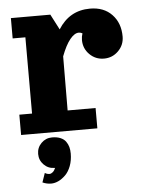

<svg xmlns="http://www.w3.org/2000/svg" viewBox="-49 -499 558 735"><g transform="rotate(-5 229.5 -132.0)"><path d="M19.5 -449.2H171.1L201.9 -389.9Q245.1 -459 324.2 -459Q377.2 -459 408.3 -426.4Q439.5 -393.8 439.5 -341.8Q439.5 -309.3 416.6 -286.5Q393.8 -263.7 361.3 -263.7Q328.9 -263.7 306 -286.5Q283.2 -309.3 283.2 -341.8Q283.2 -355 287.4 -367.2Q280.8 -371.1 273.4 -371.1Q257.1 -371.1 239.6 -349.7Q222.2 -328.4 206.1 -285.9L205.1 -78.1H312.5V0H19.5V-78.1H68.4V-371.1H19.5ZM138.2 136.7Q137.5 136.7 136.7 136.7Q112.3 136.7 95.2 119.6Q78.1 102.5 78.1 78.1Q78.1 53.7 95.2 36.6Q112.3 19.5 136.7 19.5Q155.3 19.5 168.7 25.1Q182.1 30.8 189.2 40.6Q196.3 50.5 199.5 61.9Q202.6 73.2 202.6 87.2Q202.6 113.3 194.5 134.8Q186.3 156.2 173.5 168.9Q160.6 181.6 146.4 188.5Q132.1 195.3 118.4 195.3Q101.1 195.3 85 188L97.2 152.6Q105.7 158 115 158Q121.1 158 127.6 152.5Q134 147 138.2 136.7Z"/></g></svg>

Font: Orelega One
Style: Regular
Weight: 400
Version: Version 1.1 ; ttfautohint (v1.8.3)